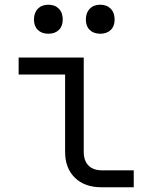

<svg xmlns="http://www.w3.org/2000/svg" viewBox="-20 -794 640 814"><path d="M411 0Q339 0 297.5 -40.5Q256 -81 256 -150V-478H59V-550H335V-150Q335 -113 355 -92.5Q375 -72 411 -72H547V0ZM405 -651Q377 -651 360.5 -667Q344 -683 344 -711Q344 -740 360.5 -757Q377 -774 405 -774Q433 -774 449.5 -757Q466 -740 466 -711Q466 -683 449.5 -667Q433 -651 405 -651ZM185 -651Q157 -651 140.5 -667Q124 -683 124 -711Q124 -740 140.5 -757Q157 -774 185 -774Q213 -774 229.5 -757Q246 -740 246 -711Q246 -683 229.5 -667Q213 -651 185 -651Z"/></svg>

Font: JetBrains Mono NL Light
Style: Regular
Weight: 300
Monospace: yes
Designer: Philipp Nurullin, Konstantin Bulenkov
Foundry: JetBrains
Version: Version 2.305; ttfautohint (v1.8.4.7-5d5b)